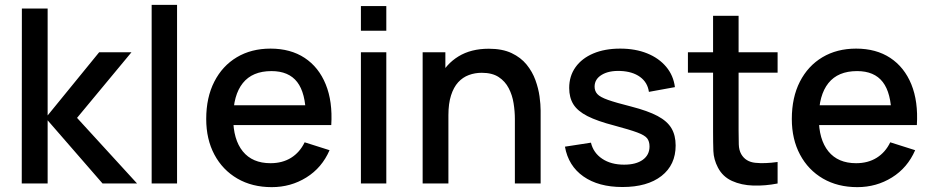

<svg xmlns="http://www.w3.org/2000/svg" viewBox="-20 -755 3834 790"><path d="M69.5 0 70 -720H176V-280L388 -540H521L297 -270L544 0H402L176 -260V0Z M604 0V-735H708.5V0Z M1098 15Q1017.5 15 956.8 -20.2Q896 -55.5 862.2 -118.8Q828.5 -182 828.5 -265.5Q828.5 -354 861.8 -419Q895 -484 954.5 -519.5Q1014 -555 1093 -555Q1175.5 -555 1233.5 -516.8Q1291.5 -478.5 1320.2 -408Q1349 -337.5 1343 -240.5H1238.5V-278.5Q1237.5 -372.5 1202.8 -417.5Q1168 -462.5 1097 -462.5Q1018.5 -462.5 979 -413Q939.5 -363.5 939.5 -270Q939.5 -181 979 -132.2Q1018.5 -83.5 1093 -83.5Q1142 -83.5 1177.8 -105.8Q1213.5 -128 1233.5 -169.5L1336 -137Q1304.5 -64.5 1240.5 -24.8Q1176.5 15 1098 15ZM905.5 -240.5V-322H1291V-240.5Z M1465 -628.5V-730H1569.5V-628.5ZM1465 0V-540H1569.5V0Z M2098.5 0V-265.5Q2098.5 -297 2093.2 -330.2Q2088 -363.5 2073.2 -392Q2058.5 -420.5 2031.8 -438Q2005 -455.5 1962 -455.5Q1934 -455.5 1909 -446.2Q1884 -437 1865.2 -416.5Q1846.5 -396 1835.8 -362.5Q1825 -329 1825 -281L1760 -305.5Q1760 -379 1787.5 -435.2Q1815 -491.5 1866.5 -523Q1918 -554.5 1991 -554.5Q2047 -554.5 2085 -536.5Q2123 -518.5 2146.8 -489.2Q2170.5 -460 2183 -425.5Q2195.5 -391 2200 -358Q2204.5 -325 2204.5 -300V0ZM1719 0V-540H1812.5V-384H1825V0Z M2541 14.5Q2442.5 14.5 2380.5 -29Q2318.5 -72.5 2304.5 -151.5L2411.5 -168Q2421.5 -126 2457.8 -101.8Q2494 -77.5 2548 -77.5Q2597 -77.5 2624.8 -97.5Q2652.5 -117.5 2652.5 -152.5Q2652.5 -173 2642.8 -185.8Q2633 -198.5 2602 -210Q2571 -221.5 2507.5 -238.5Q2438 -256.5 2397.2 -277.2Q2356.5 -298 2339.2 -325.8Q2322 -353.5 2322 -393Q2322 -442 2348 -478.5Q2374 -515 2421.2 -535Q2468.5 -555 2532 -555Q2594 -555 2642.5 -535.5Q2691 -516 2721 -480.2Q2751 -444.5 2757 -396.5L2650 -377Q2644.5 -416 2613.5 -438.5Q2582.5 -461 2533 -463Q2485.5 -465 2456 -447.2Q2426.5 -429.5 2426.5 -398.5Q2426.5 -380.5 2437.8 -368Q2449 -355.5 2481.5 -344Q2514 -332.5 2577.5 -316.5Q2645.5 -299 2685.5 -277.8Q2725.5 -256.5 2742.8 -227.2Q2760 -198 2760 -156.5Q2760 -76.5 2701.8 -31Q2643.5 14.5 2541 14.5Z M3179.5 0Q3128.5 10 3079.5 8.5Q3030.5 7 2992 -10.5Q2953.5 -28 2934 -65.5Q2916.5 -99 2915.2 -133.8Q2914 -168.5 2914 -212.5V-690H3019V-217.5Q3019 -185 3019.8 -161Q3020.5 -137 3030 -120.5Q3048 -89.5 3087.2 -85.2Q3126.5 -81 3179.5 -88.5ZM2810.5 -456V-540H3179.5V-456Z M3507.5 15Q3427 15 3366.2 -20.2Q3305.5 -55.5 3271.8 -118.8Q3238 -182 3238 -265.5Q3238 -354 3271.2 -419Q3304.5 -484 3364 -519.5Q3423.5 -555 3502.5 -555Q3585 -555 3643 -516.8Q3701 -478.5 3729.8 -408Q3758.5 -337.5 3752.5 -240.5H3648V-278.5Q3647 -372.5 3612.2 -417.5Q3577.5 -462.5 3506.5 -462.5Q3428 -462.5 3388.5 -413Q3349 -363.5 3349 -270Q3349 -181 3388.5 -132.2Q3428 -83.5 3502.5 -83.5Q3551.5 -83.5 3587.2 -105.8Q3623 -128 3643 -169.5L3745.5 -137Q3714 -64.5 3650 -24.8Q3586 15 3507.5 15ZM3315 -240.5V-322H3700.5V-240.5Z"/></svg>

Font: Manrope ExtraLight SemiBold
Style: Regular
Weight: 600
Version: Version 4.504